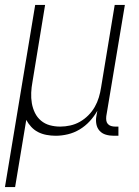

<svg xmlns="http://www.w3.org/2000/svg" viewBox="-43 -540 563 775"><path d="M-23 215 99 -520H139L88 -209Q84 -188 83 -166Q82 -144 85.5 -123.5Q89 -103 98 -84.5Q107 -66 122.5 -53Q138 -40 158 -34.5Q178 -29 200 -29Q220 -29 240.5 -33.5Q261 -38 279.5 -48.5Q298 -59 313.5 -74.5Q329 -90 339.5 -108.5Q350 -127 356 -147Q362 -167 365 -187L420 -520H461L386 -71Q385 -62 386 -54Q387 -46 392 -40Q397 -34 405 -31.5Q413 -29 422 -29H435V8H416Q399 8 384 3.5Q369 -1 359 -12Q349 -23 346 -39Q343 -55 346 -71L350 -93Q337 -70 319 -50.5Q301 -31 278.5 -17.5Q256 -4 231 2Q206 8 182 8Q163 8 144.5 4.5Q126 1 110.5 -7Q95 -15 83 -28Q71 -41 63 -56L18 215Z"/></svg>

Font: Iosevka SS04 XLt Obl
Style: Regular
Weight: 200
Italic angle: -9°
Monospace: yes
Designer: Belleve Invis
Foundry: Belleve Invis
Version: Version 19.0.0; ttfautohint (v1.8.4)